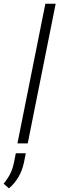

<svg xmlns="http://www.w3.org/2000/svg" viewBox="-56 -782 324 1047"><path d="M95.2 0H39.1L191.4 -761.7H247.6ZM74.7 104Q65.4 147.5 44.9 182.9Q24.4 218.3 -7.3 245.1L-36.1 219.7Q-13.2 191.4 0 165Q13.2 138.7 20 105L30.3 53.7H84.5Z"/></svg>

Font: Franko
Style: Light Italic
Weight: 300
Designer: Google
Version: Version 1.200310; 2013